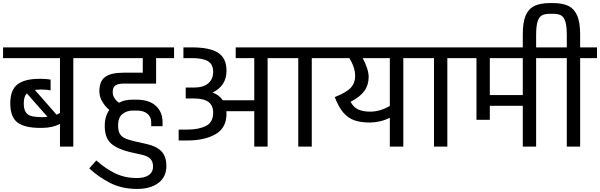

<svg xmlns="http://www.w3.org/2000/svg" viewBox="-30 -956 3913 1252"><path d="M558 -647V-577H448V0H361V-148Q311 -122 244 -122H231Q131 -122 84 -157.5Q37 -193 37 -282Q37 -369 83.5 -405.5Q130 -442 228 -442H240Q255 -442 272 -440.5Q289 -439 300 -437V-367Q272 -372 244 -372H232Q219 -372 197 -370L339 -208L361 -219V-577H-10V-647ZM251 -192Q262 -192 280 -194L145 -347Q125 -327 125 -282Q125 -245 137.5 -225.5Q150 -206 174 -199.5Q198 -193 238 -192Z M552 142 598 90Q658 144 721.5 174.5Q785 205 861 205Q913 205 940.5 185.5Q968 166 968 129Q968 100 952 81Q936 62 891 52L819 36Q735 16 694 -20.5Q653 -57 653 -134Q653 -198 683 -239Q657 -260 637.5 -292.5Q618 -325 618 -361Q618 -427 656 -454.5Q694 -482 775 -482H901V-577H538V-647H1105V-577H988V-411H778Q740 -411 722.5 -399Q705 -387 705 -356Q705 -334 716.5 -316Q728 -298 746 -286Q782 -306 831 -306H860Q942 -306 986 -266Q1030 -226 1030 -159V-133H956V-159Q956 -193 931.5 -214Q907 -235 863 -235H835Q797 -235 768.5 -212.5Q740 -190 740 -138Q740 -104 750.5 -85Q761 -66 782.5 -55.5Q804 -45 846 -35L926 -17Q989 -3 1021.5 29.5Q1054 62 1055 125Q1055 198 1003 237Q951 276 864 276Q766 276 690.5 238Q615 200 552 142Z M2113 -577H2003V0H1915V-577H1825H1715V0H1628V-231H1446Q1447 -226 1447 -215Q1447 -122 1375.5 -81Q1304 -40 1193 -40H1135V-111H1193Q1265 -111 1312.5 -134.5Q1360 -158 1360 -222Q1360 -268 1329.5 -291Q1299 -314 1232 -314H1181V-385H1233Q1297 -385 1328.5 -413Q1360 -441 1360 -487Q1360 -537 1326 -557Q1292 -577 1223 -577H1166V-647H1223Q1337 -647 1392 -612Q1447 -577 1447 -495Q1447 -446 1424.5 -410.5Q1402 -375 1356 -352Q1399 -338 1423 -302H1628V-577H1507V-647H1825H2113Z M2710 -647V-577H2600V0H2512V-188Q2480 -172 2445.5 -164.5Q2411 -157 2384 -157Q2323 -157 2282 -171Q2241 -185 2209.5 -221Q2178 -257 2153 -323Q2229 -353 2257.5 -384Q2286 -415 2286 -460Q2286 -516 2248 -577H2093V-647ZM2512 -265V-577H2335Q2353 -545 2363.5 -512Q2374 -479 2374 -455Q2374 -402 2346 -363Q2318 -324 2256 -292Q2277 -254 2308.5 -241Q2340 -228 2384 -228Q2448 -228 2512 -265Z M2997 -577H2887V0H2800V-577H2690V-647H2997Z M3576 -647V-577H3466V0H3379V-266H3164V-175H3077V-577H2977V-647ZM3379 -336V-577H3164V-336Z M3863 -577H3753V0H3666V-577H3556V-647H3666V-728Q3666 -787 3656 -817Q3646 -847 3627 -856.5Q3608 -866 3576 -866H3556Q3524 -866 3505 -856.5Q3486 -847 3476 -817Q3466 -787 3466 -728V-608H3379V-732Q3379 -809 3397 -853Q3415 -897 3453.5 -916.5Q3492 -936 3556 -936H3576Q3640 -936 3678 -916.5Q3716 -897 3734.5 -852.5Q3753 -808 3753 -732V-647H3863Z"/></svg>

Font: Biryani
Style: Regular
Weight: 400
Designer: Dan Reynolds and Mathieu Reguer
Foundry: Dan Reynolds and Mathieu Reguer
Version: Version 1.004; ttfautohint (v1.1) -l 5 -r 5 -G 72 -x 0 -D la